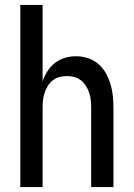

<svg xmlns="http://www.w3.org/2000/svg" viewBox="-20 -755 540 775"><path d="M62 0V-735H152V-427Q159 -448 171.5 -467.5Q184 -487 202 -501Q220 -515 242 -521.5Q264 -528 287 -528Q311 -528 334.5 -520.5Q358 -513 376.5 -497Q395 -481 407 -460Q419 -439 426 -415.5Q433 -392 435.5 -368Q438 -344 438 -320V0H348V-320Q348 -335 346.5 -350.5Q345 -366 340 -380.5Q335 -395 327 -408Q319 -421 307 -430.5Q295 -440 280 -444Q265 -448 250 -448Q235 -448 220 -444Q205 -440 193 -430.5Q181 -421 173 -408Q165 -395 160 -380.5Q155 -366 153.5 -350.5Q152 -335 152 -320V0Z"/></svg>

Font: Iosevka Custom Medium
Style: Regular
Weight: 500
Monospace: yes
Designer: Belleve Invis
Foundry: Belleve Invis
Version: Version 32.5.0; ttfautohint (v1.8.4)